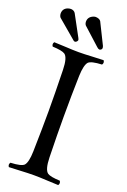

<svg xmlns="http://www.w3.org/2000/svg" viewBox="-160 -889 624 946"><g transform="rotate(20 151.5 -416.0)"><path d="M0.5 -793.9Q0.5 -819.8 24.9 -829.1Q33.2 -832 41.5 -832Q57.1 -831.1 64.5 -819.8L123.5 -710.9Q127 -704.1 127.4 -700.2Q125 -689.9 114.3 -687Q109.4 -687.5 106.4 -689.9L7.3 -773.9Q1 -781.7 0.5 -793.9ZM131.3 -798.8Q131.3 -824.2 157.7 -834.5Q164.6 -836.9 169.4 -836.9Q189 -835.9 196.3 -825.2L251 -714.8Q252.9 -710 253.4 -704.1Q252 -693.4 240.2 -691.9Q233.4 -692.9 226.6 -699.7L138.2 -779.8Q131.8 -786.6 131.3 -798.8ZM191.4 -108.9Q192.9 -44.4 213.4 -30.3Q229 -20 278.3 -18.1Q286.6 -6.3 278.3 4.9Q255.9 4.4 220.7 2.4Q177.7 0 149.4 0Q121.1 0 76.7 2.4Q40.5 4.4 19.5 4.9Q11.2 -6.8 19.5 -18.1Q76.2 -20.5 89.8 -34.7Q105 -52.2 106.4 -108.9Q109.4 -234.4 109.4 -320.8Q109.4 -412.1 106.4 -536.1Q105 -600.6 84.5 -614.7Q68.8 -625 19.5 -627Q11.2 -638.7 19.5 -649.9Q42 -649.4 77.6 -647.5Q121.1 -645 148.4 -645Q176.8 -645 221.2 -647.5Q257.3 -649.4 278.3 -649.9Q286.6 -638.2 278.3 -627Q222.2 -624.5 208.5 -610.4Q193.4 -592.8 191.4 -536.1Q188.5 -434.6 188.5 -319.8Q188.5 -231.4 191.4 -108.9Z"/></g></svg>

Font: Linux Libertine Display O
Style: Regular
Weight: 400
Designer: Philipp H. Poll
Foundry: Philipp H. Poll
Version: Version 5.0.9